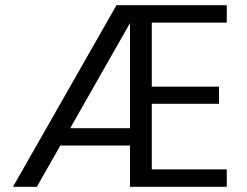

<svg xmlns="http://www.w3.org/2000/svg" viewBox="-20 -720 951 740"><path d="M30 0 429 -700H854V-633H565V-386H824V-320H565V-67H854V0H481V-631L122 0ZM166 -159 201 -226H520V-159Z"/></svg>

Font: DM Sans 18pt
Style: Regular
Weight: 400
Designer: Colophon Foundry, Jonny Pinhorn
Foundry: Colophon Foundry
Version: Version 4.004;gftools[0.9.30]